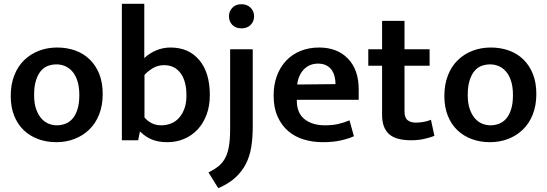

<svg xmlns="http://www.w3.org/2000/svg" viewBox="-20 -732 2855 1002"><path d="M516 -241Q516 -182 497.5 -135Q479 -88 446 -56Q413 -24 369 -7Q325 10 274 10Q223 10 179.5 -6Q136 -22 104 -52.5Q72 -83 54 -128Q36 -173 36 -231Q36 -291 54.5 -338.5Q73 -386 106 -418Q139 -450 183 -467Q227 -484 278 -484Q329 -484 372.5 -468.5Q416 -453 448 -422Q480 -391 498 -346Q516 -301 516 -241ZM394 -236Q394 -279 384 -309.5Q374 -340 357.5 -359Q341 -378 319.5 -387Q298 -396 275 -396Q252 -396 231 -388.5Q210 -381 194 -362.5Q178 -344 168 -313Q158 -282 158 -236Q158 -194 168 -164.5Q178 -135 194.5 -115.5Q211 -96 232.5 -87Q254 -78 277 -78Q299 -78 320.5 -86Q342 -94 358 -112Q374 -130 384 -160.5Q394 -191 394 -236Z M1075 -236Q1075 -179 1058 -133.5Q1041 -88 1011 -56Q981 -24 940.5 -7Q900 10 854 10Q807 10 773.5 -3.5Q740 -17 713 -44H710L701 0H616V-712H733V-429Q761 -455 796 -469.5Q831 -484 870 -484Q965 -484 1020 -418.5Q1075 -353 1075 -236ZM953 -234Q953 -309 922 -350.5Q891 -392 836 -392Q805 -392 779 -377Q753 -362 734 -341V-119Q750 -100 772 -89Q794 -78 822 -78Q847 -78 871 -87Q895 -96 913 -115.5Q931 -135 942 -164Q953 -193 953 -234Z M1181 -475H1299V-68Q1299 -12 1291 36.5Q1283 85 1262.5 124.5Q1242 164 1207.5 195.5Q1173 227 1119 250L1068 168Q1098 153 1119 136.5Q1140 120 1154 95Q1168 70 1174.5 33Q1181 -4 1181 -60ZM1240 -584Q1210 -584 1192.5 -602Q1175 -620 1175 -647Q1175 -673 1192.5 -691.5Q1210 -710 1240 -710Q1269 -710 1287.5 -692Q1306 -674 1306 -647Q1306 -620 1288 -602Q1270 -584 1240 -584Z M1852 -211H1529V-207Q1529 -142 1569.5 -110Q1610 -78 1676 -78Q1715 -78 1745.5 -85Q1776 -92 1804 -104L1827 -21Q1798 -8 1758 1Q1718 10 1665 10Q1612 10 1565.5 -4Q1519 -18 1484 -48Q1449 -78 1428.5 -124Q1408 -170 1408 -234Q1408 -290 1425 -336Q1442 -382 1473 -415Q1504 -448 1548 -466Q1592 -484 1645 -484Q1740 -484 1796 -426Q1852 -368 1852 -265ZM1731 -293Q1731 -314 1726 -333.5Q1721 -353 1710 -368Q1699 -383 1681.5 -391.5Q1664 -400 1640 -400Q1595 -400 1566 -370Q1537 -340 1531 -291Z M2222 -389H2091V-151Q2091 -117 2107.5 -104.5Q2124 -92 2150 -92Q2170 -92 2192 -96Q2214 -100 2229 -107L2247 -23Q2228 -15 2195.5 -7.5Q2163 0 2126 0Q2045 0 2009.5 -33Q1974 -66 1974 -132V-389H1902V-475H1974V-623H2091V-475H2222Z M2779 -241Q2779 -182 2760.5 -135Q2742 -88 2709 -56Q2676 -24 2632 -7Q2588 10 2537 10Q2486 10 2442.5 -6Q2399 -22 2367 -52.5Q2335 -83 2317 -128Q2299 -173 2299 -231Q2299 -291 2317.5 -338.5Q2336 -386 2369 -418Q2402 -450 2446 -467Q2490 -484 2541 -484Q2592 -484 2635.5 -468.5Q2679 -453 2711 -422Q2743 -391 2761 -346Q2779 -301 2779 -241ZM2657 -236Q2657 -279 2647 -309.5Q2637 -340 2620.5 -359Q2604 -378 2582.5 -387Q2561 -396 2538 -396Q2515 -396 2494 -388.5Q2473 -381 2457 -362.5Q2441 -344 2431 -313Q2421 -282 2421 -236Q2421 -194 2431 -164.5Q2441 -135 2457.5 -115.5Q2474 -96 2495.5 -87Q2517 -78 2540 -78Q2562 -78 2583.5 -86Q2605 -94 2621 -112Q2637 -130 2647 -160.5Q2657 -191 2657 -236Z"/></svg>

Font: Ek Mukta SemiBold
Style: Regular
Weight: 600
Designer: Girish Dalvi and Yashodeep Gholap
Foundry: Ek Type
Version: Version 2.538;PS 1.002;hotconv 16.6.51;makeotf.lib2.5.65220;